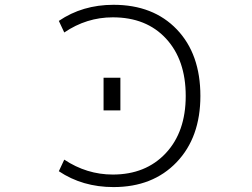

<svg xmlns="http://www.w3.org/2000/svg" viewBox="-20 -761 1040 792"><path d="M445.3 -689.5Q336.9 -689.5 245.1 -627L222.7 -674.8Q320.3 -741.2 448.2 -741.2Q612.3 -741.2 709.5 -639.6Q806.6 -538.1 806.6 -365.2Q806.6 -194.3 708.5 -91.8Q610.4 10.7 448.2 10.7Q320.3 10.7 222.7 -54.7L245.1 -102.5Q337.9 -41 445.3 -41Q581.1 -41 663.6 -128.9Q746.1 -216.8 746.1 -365.2Q746.1 -513.7 665 -601.6Q584 -689.5 445.3 -689.5ZM407.2 -305.7V-440.4H476.6V-305.7Z"/></svg>

Font: GenEi Gothic M Light
Style: Regular
Weight: 300
Designer: o_tamon (Modified); [Source Han Sans]
Ryoko NISHIZUKA  (kana & ideographs); Paul D. Hunt (Latin, Greek & Cyrillic); Wenl
Version: Version 1.1a;Original Version 1.004